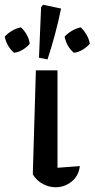

<svg xmlns="http://www.w3.org/2000/svg" viewBox="-69 -781 398 808"><path d="M69 -47 82 -485H173V-75L267 -82Q262 -40 232 -16.5Q202 7 165 7Q138 7 112 -6.5Q86 -20 69 -47ZM131 -531 95 -538 104 -751 112 -761 188 -745Q177 -691 162.5 -637Q148 -583 131 -531ZM19 -666Q34 -652 44 -634Q54 -616 56 -597Q45 -583 27 -572Q9 -561 -10 -559Q-41 -586 -49 -627Q-36 -641 -18.5 -651.5Q-1 -662 19 -666ZM271 -666Q285 -652 295.5 -634Q306 -616 309 -597Q297 -583 279 -572Q261 -561 242 -559Q211 -585 203 -627Q216 -641 234 -651.5Q252 -662 271 -666Z"/></svg>

Font: Piazzolla Medium
Style: Regular
Weight: 500
Designer: Juan Pablo del Peral
Foundry: Huerta Tipografica
Version: Version 1.330